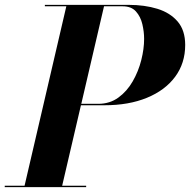

<svg xmlns="http://www.w3.org/2000/svg" viewBox="-62 -770 782 790"><path d="M-42.5 -5.9H39.1L210.9 -744.1H122.6V-750H467.5Q533 -750 585.6 -733.8Q638.2 -717.5 669.1 -681.3Q700 -645 700 -585Q700 -510 658.7 -454.2Q617.4 -398.4 542.7 -367.7Q468 -336.9 367.4 -336.9H271L193.8 -5.9H292.5V0H-42.5ZM442.6 -744.1H366L272.5 -342.8H342.5Q389.9 -342.8 425.3 -368.7Q460.7 -394.5 484.1 -435.4Q507.6 -476.3 519.3 -522.7Q531 -569.1 531 -609.9Q531 -639.4 523.7 -670.5Q516.4 -701.7 497.3 -722.9Q478.3 -744.1 442.6 -744.1Z"/></svg>

Font: Bodoni* 36
Style: Bold Italic
Weight: 700
Italic angle: -13°
Version: Version 2.000; ttfautohint (v1.8.1)